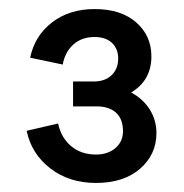

<svg xmlns="http://www.w3.org/2000/svg" viewBox="-20 -734 408 426"><path d="M142.1 -553.2H188Q212.9 -553.2 227.5 -567.1Q242.2 -581.1 242.2 -604Q242.2 -626 228.3 -638.9Q214.4 -651.9 189.9 -651.9Q161.6 -651.9 143.1 -635.5Q124.5 -619.1 119.1 -590.8L46.9 -606Q57.1 -654.8 95.5 -684.3Q133.8 -713.9 189.9 -713.9Q248.5 -713.9 282.2 -684.3Q315.9 -654.8 315.9 -608.9Q315.9 -555.7 271 -528.8Q297.4 -514.6 312.3 -491Q327.1 -467.3 327.1 -439Q327.1 -391.1 290.8 -359.6Q254.4 -328.1 192.9 -328.1Q133.3 -328.1 91.6 -360.4Q49.8 -392.6 39.1 -443.8L108.9 -460Q115.7 -428.2 137.9 -409.7Q160.2 -391.1 192.9 -391.1Q219.2 -391.1 236.1 -405.5Q252.9 -419.9 252.9 -442.9Q252.9 -469.7 237.5 -483.9Q222.2 -498 193.8 -498H142.1Z"/></svg>

Font: LT Superior Med
Style: Regular
Weight: 500
Designer: Daniel Lyons
Foundry: LyonsType
Version: Version 1.000